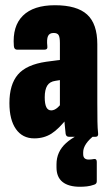

<svg xmlns="http://www.w3.org/2000/svg" viewBox="-20 -523 420 734"><path d="M244 0Q233 0 231 -11Q229 -26 227 -50.5Q225 -75 225 -94L209 -113V-358Q209 -381 204 -389Q199 -397 185 -397Q169 -397 163.5 -385Q158 -373 161 -346Q163 -333 149 -333H46Q34 -333 33 -347Q27 -423 67.5 -463Q108 -503 190 -503Q274 -503 313 -467.5Q352 -432 352 -354V-130Q352 -84 352.5 -58Q353 -32 355 -14Q357 0 345 0ZM111 6Q66 6 41 -29.5Q16 -65 16 -129Q16 -200 48.5 -238Q81 -276 157 -287L218 -295L217 -218L192 -214Q170 -211 160.5 -195.5Q151 -180 151 -151Q151 -126 157 -113.5Q163 -101 176 -101Q188 -101 200.5 -112Q213 -123 228 -147L240 -75Q205 -30 176.5 -12Q148 6 111 6ZM286 191Q242 191 219 172.5Q196 154 196 117V105Q196 57 232.5 24Q269 -9 334 -28L345 -14L344 -8Q321 9 309.5 26Q298 43 298 59V66Q298 77 303.5 82Q309 87 319 87Q324 87 328.5 86.5Q333 86 339 85Q350 83 350 96V170Q350 180 340 183Q326 188 312.5 189.5Q299 191 286 191Z"/></svg>

Font: Sofia Sans Extra Condensed Black
Style: Regular
Weight: 900
Designer: Botio Nikoltchev, Ani Petrova
Foundry: lettersoup
Version: Version 4.101